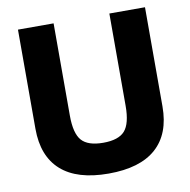

<svg xmlns="http://www.w3.org/2000/svg" viewBox="-82 -811 894 902"><g transform="rotate(-10 365.0 -360.0)"><path d="M365 10Q215 10 138.5 -58Q62 -126 62 -257V-730H232V-290Q232 -205 262 -171Q292 -137 365 -137Q438 -137 468 -171Q498 -205 498 -290V-730H668V-257Q668 -126 591.5 -58Q515 10 365 10Z"/></g></svg>

Font: M PLUS 1 ExtraBold
Style: Regular
Weight: 800
Designer: Coji Morishita
Foundry: UNDERFOREST DESIGN
Version: Version 1.001